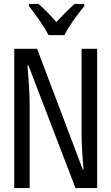

<svg xmlns="http://www.w3.org/2000/svg" viewBox="-20 -964 570 984"><path d="M229 -784H310C332 -830 380 -893 412 -933V-944H362C328 -913 304 -889 269 -851C239 -885 205 -921 177 -944H128V-933C163 -889 206 -828 229 -784ZM53 0H132V-425C132 -498 126 -562 121 -628H126L367 0H478V-714H398V-280C398 -209 405 -135 408 -96H404L170 -714H53Z"/></svg>

Font: Noto Sans Mono Condensed
Style: Regular
Weight: 400
Width: 3
Designer: Monotype Design Team
Foundry: Monotype Imaging Inc.
Version: Version 2.014